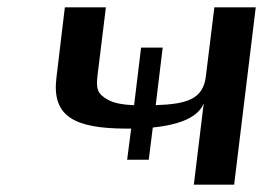

<svg xmlns="http://www.w3.org/2000/svg" viewBox="-20 -504 756 524"><path d="M405 -217 424 -374H365L346 -217C314 -218 290 -223 274 -232C246 -248 242 -261 246 -297L269 -484H157L134 -292C121 -186 183 -153 327 -153H338L327 -68H386L397 -156C475 -164 522 -186 536 -222L509 0H619L678 -484H565L542 -297C535 -233 490 -220 405 -217Z"/></svg>

Font: Gamestation Extended
Style: Italic
Weight: 400
Width: 7
Designer: Jonas Hecksher
Foundry: Jonas Hecksher, Playtypeª, e-types AS
Version: Version 1.003